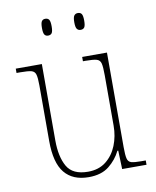

<svg xmlns="http://www.w3.org/2000/svg" viewBox="-84 -802 714 877"><g transform="rotate(-10 273.0 -363.5)"><path d="M257 10Q183 10 145 -36.5Q107 -83 107 -184V-442Q107 -477 102.5 -492.5Q98 -508 82.5 -512Q67 -516 32 -516H14V-536H135V-182Q135 -106 161 -60.5Q187 -15 258 -15Q308 -15 341.5 -41.5Q375 -68 392 -110.5Q409 -153 409 -202V-436Q409 -474 405 -490.5Q401 -507 385.5 -511.5Q370 -516 334 -516H322V-536H437V-97Q437 -61 441 -44.5Q445 -28 459.5 -24Q474 -20 505 -20H526V0H413L410 -86H406Q387 -47 351.5 -18.5Q316 10 257 10ZM337 -659Q326 -659 320 -667Q314 -675 314 -698Q314 -721 320 -729Q326 -737 337 -737Q349 -737 354.5 -729Q360 -721 360 -698Q360 -675 354.5 -667Q349 -659 337 -659ZM186 -659Q175 -659 169.5 -667Q164 -675 164 -698Q164 -721 169.5 -729Q175 -737 186 -737Q198 -737 203.5 -729Q209 -721 209 -698Q209 -675 203.5 -667Q198 -659 186 -659Z"/></g></svg>

Font: Noto Serif Tamil SemiCondensed Thin
Style: Italic
Weight: 100
Width: 4
Italic angle: -12°
Designer: Indian Type Foundry, Tom Grace, and the Monotype Design Team
Foundry: Monotype Imaging Inc.
Version: Version 2.003; ttfautohint (v1.8.4.7-5d5b)